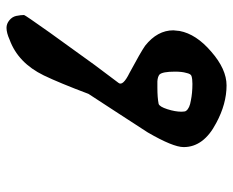

<svg xmlns="http://www.w3.org/2000/svg" viewBox="-84 -759 727 599"><g transform="rotate(-90 279.5 -459.5)"><path d="M532.2 -748Q532.2 -745.1 477.5 -668Q443.4 -620.1 376 -527.3Q320.3 -453.1 320.3 -453.1Q309.6 -439.5 351.6 -418.9Q417 -383.8 436.5 -370.1Q484.4 -332 484.4 -282.2Q484.4 -281.2 482.4 -262.7Q472.7 -210.9 418 -164.1Q363.3 -116.2 312.5 -116.2Q254.9 -116.2 195.3 -148.4Q120.1 -187.5 120.1 -250Q120.1 -283.2 166 -362.3Q195.3 -408.2 225.6 -454.1Q255.9 -500 286.1 -546.9Q320.3 -637.7 343.8 -686.5Q382.8 -766.6 455.1 -793Q476.6 -802.7 492.2 -802.7Q504.9 -802.7 515.6 -793.9Q526.4 -785.2 529.3 -772.5Q532.2 -757.8 532.2 -748Q532.2 -748 532.2 -748ZM254.9 -328.1Q246.1 -325.2 238.3 -300.8Q230.5 -276.4 230.5 -256.8Q230.5 -245.1 233.4 -242.2Q241.2 -231.4 265.6 -227.5Q289.1 -222.7 317.4 -222.7Q333 -222.7 341.8 -225.6Q348.6 -227.5 351.6 -242.2Q355.5 -254.9 355.5 -277.3Q355.5 -315.4 346.7 -325.2Q339.8 -331.1 325.2 -332Q320.3 -332 315.4 -332Q310.5 -332 305.7 -332Q274.4 -332 254.9 -328.1Z"/></g></svg>

Font: Tolkien Dwarf Runes
Style: Regular
Weight: 400
Version: Regular